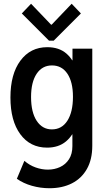

<svg xmlns="http://www.w3.org/2000/svg" viewBox="-20 -790 566 1023"><path d="M243.7 212.9Q195.8 212.9 150.1 200Q104.5 187 69.8 162.6L109.9 66.9Q136.7 90.3 169.7 102.1Q202.6 113.8 234.9 113.8Q270 113.8 299.8 100.1Q329.6 86.4 347.7 58.3Q365.7 30.3 365.7 -11.2V-74.2H351.1L370.6 -128.4V-415.5L340.3 -468.8H366.2V-530.8H471.7V-13.7Q471.7 59.6 443.1 110.1Q414.6 160.6 363.3 186.8Q312 212.9 243.7 212.9ZM231 -3.4Q140.6 -3.4 88.1 -75Q35.6 -146.5 35.6 -270.5Q35.6 -395.5 88.9 -467Q142.1 -538.6 231.9 -538.6Q294.4 -538.6 333.5 -504.9Q372.6 -471.2 390.9 -410.9Q409.2 -350.6 409.2 -272Q409.2 -189.9 390.1 -129.6Q371.1 -69.3 331.5 -36.4Q292 -3.4 231 -3.4ZM256.3 -100.6Q309.6 -100.6 339.1 -147Q368.7 -193.4 368.7 -274.4Q368.7 -353 339.1 -397.2Q309.6 -441.4 256.8 -441.4Q205.1 -441.4 175.3 -397Q145.5 -352.5 145.5 -272.9Q145.5 -191.9 175.5 -146.2Q205.6 -100.6 256.3 -100.6ZM145.5 -770 252 -658.7H255.4L361.8 -770L411.1 -718.3L266.1 -573.2H241.2L96.2 -718.3Z"/></svg>

Font: Reddit Sans Condensed SemiBold
Style: Regular
Weight: 600
Designer: Stephen Hutchings
Foundry: Reddit
Version: Version 1.014